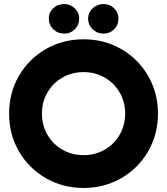

<svg xmlns="http://www.w3.org/2000/svg" viewBox="-20 -914 825 948"><path d="M25 -353Q25 -456 73.5 -539.5Q122 -623 206 -671.5Q290 -720 393 -720Q495 -720 579 -671.5Q663 -623 711.5 -539Q760 -455 760 -353Q760 -251 711.5 -167Q663 -83 579 -34.5Q495 14 393 14Q290 14 206 -34.5Q122 -83 73.5 -166.5Q25 -250 25 -353ZM598 -353Q598 -410 571 -457Q544 -504 497 -531Q450 -558 393 -558Q335 -558 288 -531Q241 -504 214 -457Q187 -410 187 -353Q187 -296 214 -249Q241 -202 288 -175Q335 -148 393 -148Q450 -148 497 -175Q544 -202 571 -249Q598 -296 598 -353ZM415 -823Q415 -852 437.5 -873Q460 -894 492 -894Q522 -894 543.5 -873Q565 -852 565 -823Q565 -791 543.5 -769.5Q522 -748 492 -748Q460 -748 437.5 -769.5Q415 -791 415 -823ZM221 -823Q221 -853 243 -873.5Q265 -894 298 -894Q327 -894 349 -873Q371 -852 371 -823Q371 -791 349.5 -769.5Q328 -748 298 -748Q265 -748 243 -769.5Q221 -791 221 -823Z"/></svg>

Font: Lineal Heavy
Style: Regular
Weight: 900
Designer: Created by Frank Adebiaye with contributions from Anton Moglia & Ariel Martín Pérez
Created by Frank ADEBIAYE with FontF
Foundry: Velvetyne Type Foundry
Version: Version 2.000